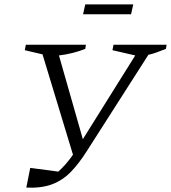

<svg xmlns="http://www.w3.org/2000/svg" viewBox="-20 -851 780 876"><path d="M100 5 118 -85 246 -68Q280 -98 313 -145L174 -603L93 -622L98 -647H372L369 -628Q314 -606 249 -598L358 -216L597 -598L493 -622L498 -647H740L737 -628Q714 -619 695 -612Q676 -605 657 -601L377 -163Q341 -106 304 -67.5Q267 -29 218.5 -10.5Q170 8 100 5ZM359 -786 369 -831H588L578 -786Z"/></svg>

Font: Piazzolla SC Light
Style: Italic
Weight: 300
Italic angle: -11.3°
Designer: Juan Pablo del Peral
Foundry: Huerta Tipografica
Version: Version 1.330